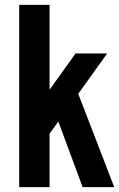

<svg xmlns="http://www.w3.org/2000/svg" viewBox="-20 -770 490 790"><path d="M302 -384 450 0H320L220 -270L184 -220V0H59V-750H184V-401L291 -550H421Z"/></svg>

Font: Mohave Bold
Style: Regular
Weight: 700
Designer: Gumpita Rahayu
Foundry: Tokotype
Version: Version 2.002;PS 002.002;hotconv 1.0.88;makeotf.lib2.5.64775